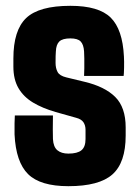

<svg xmlns="http://www.w3.org/2000/svg" viewBox="-20 -630 478 660"><path d="M215 10Q118.5 10 76.5 -31.5Q34.5 -73 30 -168Q29.5 -184.5 30 -206.2Q30.5 -228 31 -233H162Q161.5 -207 161.5 -185.5Q161.5 -164 162 -152Q163.5 -125 177.2 -113.5Q191 -102 215 -102Q246 -102 260 -113.5Q274 -125 274 -152Q274 -164.5 274 -166.5Q274 -168.5 274 -170.2Q274 -172 274 -184Q274 -199 266.8 -209.8Q259.5 -220.5 242 -225L171 -245Q126 -258 93.5 -277.5Q61 -297 43.5 -327Q26 -357 26 -401Q26 -408.5 26 -415.5Q26 -422.5 26 -429Q26 -526 70 -568Q114 -610 222 -610Q319.5 -610 360.5 -569.5Q401.5 -529 406 -436Q407 -419.5 406.5 -397Q406 -374.5 405 -369H269Q269.5 -378 269.8 -395.2Q270 -412.5 269.8 -429.2Q269.5 -446 269 -453Q267.5 -477 257.2 -487.5Q247 -498 222 -498Q195 -498 184 -487.5Q173 -477 172 -453Q171.5 -442 171.2 -437Q171 -432 171 -414Q171 -395.5 178 -382.5Q185 -369.5 208 -364L270 -349Q340 -332.5 376 -296.8Q412 -261 412 -192Q412 -185.5 412 -178.2Q412 -171 412 -164Q412 -71 366.5 -30.5Q321 10 215 10Z"/></svg>

Font: Big Shoulders Display Thin Black
Style: Regular
Weight: 900
Version: Version 2.002